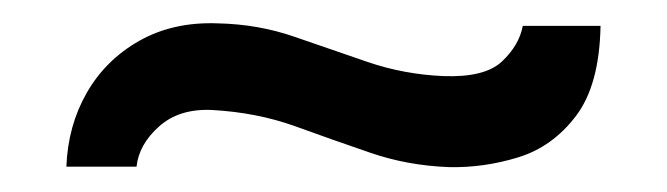

<svg xmlns="http://www.w3.org/2000/svg" viewBox="-20 -649 563 162"><path d="M358.8 -508Q323.7 -509.3 292.2 -520.2Q260.7 -531 228.7 -542.6Q196.6 -554.1 158.9 -556.2Q131.2 -557.5 114.2 -542.3Q97.2 -527.1 95.2 -508.4H36Q37.3 -542.9 53.2 -570.7Q69.1 -598.5 97.6 -614.6Q126.2 -630.7 163.6 -629.3Q198 -628.6 228.7 -617.9Q259.4 -607.2 290.2 -596.7Q321 -586.2 354.2 -584.8Q389.1 -583.5 403.6 -597.2Q418.1 -610.9 421.1 -627.2H486.7Q485.8 -577.3 466 -551.2Q446.2 -525.1 417.1 -516.2Q388 -507.3 358.8 -508Z"/></svg>

Font: Alumni Sans SC Thin
Style: Regular
Weight: 100
Designer: Robert E. Leuschke
Foundry: Robert E. Leuschke
Version: Version 1.018